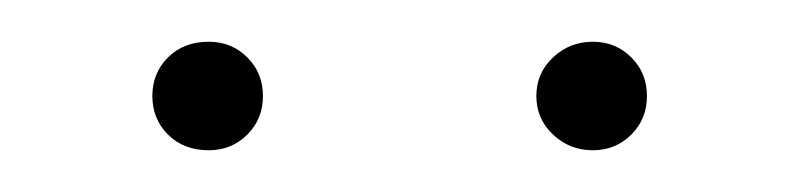

<svg xmlns="http://www.w3.org/2000/svg" viewBox="-20 -592 383 92"><path d="M53 -546Q53 -557 60.5 -564.5Q68 -572 80 -572Q91 -572 98.5 -564.5Q106 -557 106 -546Q106 -535 98.5 -527.5Q91 -520 80 -520Q68 -520 60.5 -527.5Q53 -535 53 -546ZM237 -546Q237 -557 245 -564.5Q253 -572 264 -572Q275 -572 282.5 -564.5Q290 -557 290 -546Q290 -535 282.5 -527.5Q275 -520 264 -520Q253 -520 245 -527.5Q237 -535 237 -546Z"/></svg>

Font: Ysabeau Infant Extralight
Style: Italic
Weight: 200
Italic angle: -12°
Designer: Christian Thalmann (Catharsis Fonts)
Version: Version 0.003